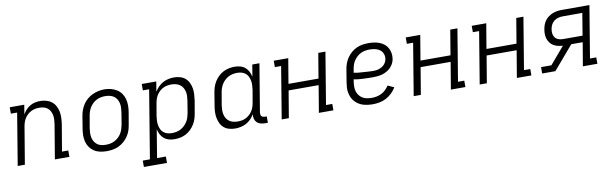

<svg xmlns="http://www.w3.org/2000/svg" viewBox="-47 -1027 5494 1719"><g transform="rotate(-10 2700.0 -168.0)"><path d="M42 0 120 -472H63V-530H195L181 -444Q193 -466 210 -484.5Q227 -503 248.5 -515.5Q270 -528 293.5 -533Q317 -538 341 -538Q369 -538 396 -530.5Q423 -523 444 -506.5Q465 -490 478 -466Q491 -442 496.5 -415Q502 -388 501 -359.5Q500 -331 496 -302L455 -58H512V0H380L432 -312Q435 -332 436 -352.5Q437 -373 433.5 -392Q430 -411 421 -428.5Q412 -446 397 -458Q382 -470 362.5 -475Q343 -480 323 -480Q323 -480 323 -480Q323 -480 323 -480Q303 -480 284 -476.5Q265 -473 247 -463.5Q229 -454 214 -440Q199 -426 188.5 -409Q178 -392 172 -373Q166 -354 163 -335L107 0Z M851 8Q821 8 791.5 2Q762 -4 738 -19.5Q714 -35 697.5 -58Q681 -81 673.5 -109Q666 -137 666.5 -167.5Q667 -198 672 -228L690 -338Q694 -365 703.5 -391.5Q713 -418 729 -442.5Q745 -467 767.5 -486Q790 -505 816 -517Q842 -529 869.5 -535Q897 -541 924 -541Q955 -541 983.5 -533.5Q1012 -526 1036.5 -511Q1061 -496 1077.5 -472.5Q1094 -449 1101.5 -421Q1109 -393 1109 -362.5Q1109 -332 1104 -302L1085 -192Q1081 -165 1072 -138.5Q1063 -112 1046.5 -88Q1030 -64 1007.5 -44.5Q985 -25 959 -13Q933 -1 905.5 3.5Q878 8 851 8ZM852 -50Q873 -50 893 -53.5Q913 -57 932 -67Q951 -77 967 -91.5Q983 -106 994 -124Q1005 -142 1011.5 -162Q1018 -182 1022 -202L1040 -312Q1043 -333 1044 -354Q1045 -375 1040.5 -394.5Q1036 -414 1025.5 -431.5Q1015 -449 998.5 -460Q982 -471 962 -475.5Q942 -480 921 -480Q901 -480 881 -476Q861 -472 842 -462.5Q823 -453 807.5 -438Q792 -423 781 -405Q770 -387 763.5 -367.5Q757 -348 754 -328L735 -218Q732 -198 731.5 -177Q731 -156 735 -136.5Q739 -117 749.5 -99.5Q760 -82 775.5 -70.5Q791 -59 811 -54.5Q831 -50 852 -50Z M1153 205V147H1218L1320 -472H1263V-530H1395L1380 -439Q1394 -462 1413.5 -482Q1433 -502 1456.5 -514.5Q1480 -527 1505.5 -532.5Q1531 -538 1556 -538Q1584 -538 1611 -530.5Q1638 -523 1658 -506Q1678 -489 1690 -464.5Q1702 -440 1706.5 -413.5Q1711 -387 1709.5 -358.5Q1708 -330 1704 -302L1685 -192Q1681 -166 1673 -140.5Q1665 -115 1650.5 -91.5Q1636 -68 1615.5 -48Q1595 -28 1571 -15.5Q1547 -3 1520.5 2.5Q1494 8 1468 8Q1441 8 1416 1Q1391 -6 1372 -22Q1353 -38 1341.5 -60.5Q1330 -83 1325 -108L1283 147H1363V205ZM1453 -50Q1474 -50 1494 -54Q1514 -58 1532.5 -67.5Q1551 -77 1567 -92Q1583 -107 1594.5 -125Q1606 -143 1612 -162.5Q1618 -182 1622 -202L1640 -312Q1643 -332 1644 -353Q1645 -374 1640.5 -393.5Q1636 -413 1626 -430Q1616 -447 1600 -458.5Q1584 -470 1564 -475Q1544 -480 1523 -480Q1504 -480 1485 -476.5Q1466 -473 1448 -464Q1430 -455 1414.5 -440.5Q1399 -426 1388.5 -409Q1378 -392 1372 -373Q1366 -354 1363 -335L1344 -225Q1341 -204 1340 -183Q1339 -162 1342.5 -142Q1346 -122 1354.5 -104Q1363 -86 1378 -73.5Q1393 -61 1412.5 -55.5Q1432 -50 1453 -50Z M2019 8Q1991 8 1964 0.5Q1937 -7 1917 -24Q1897 -41 1885.5 -65.5Q1874 -90 1869 -116.5Q1864 -143 1865.5 -171.5Q1867 -200 1872 -228L1890 -338Q1894 -364 1902 -389.5Q1910 -415 1924.5 -438.5Q1939 -462 1959.5 -482Q1980 -502 2004.5 -514.5Q2029 -527 2055 -532.5Q2081 -538 2107 -538Q2134 -538 2159.5 -531Q2185 -524 2203.5 -508Q2222 -492 2233.5 -469.5Q2245 -447 2250 -422L2268 -530H2333L2261 -96Q2260 -86 2261 -77Q2262 -68 2267.5 -61.5Q2273 -55 2281.5 -52.5Q2290 -50 2299 -50H2315V8H2290Q2269 8 2249 2.5Q2229 -3 2215.5 -16.5Q2202 -30 2197 -50Q2192 -70 2195 -91Q2182 -68 2162.5 -48Q2143 -28 2119.5 -15.5Q2096 -3 2070 2.5Q2044 8 2019 8ZM2052 -50Q2071 -50 2090.5 -53.5Q2110 -57 2127.5 -66Q2145 -75 2160.5 -89.5Q2176 -104 2186.5 -121Q2197 -138 2203 -157Q2209 -176 2212 -195L2231 -305Q2234 -326 2235 -347Q2236 -368 2232.5 -388Q2229 -408 2220.5 -426Q2212 -444 2197 -456.5Q2182 -469 2162.5 -474.5Q2143 -480 2122 -480Q2101 -480 2081 -476Q2061 -472 2042.5 -462.5Q2024 -453 2008 -438Q1992 -423 1981 -405Q1970 -387 1963.5 -367.5Q1957 -348 1954 -328L1935 -218Q1932 -198 1931.5 -177Q1931 -156 1935 -136.5Q1939 -117 1949 -100Q1959 -83 1975 -71.5Q1991 -60 2011 -55Q2031 -50 2052 -50Z M2442 0 2520 -472H2463V-530H2595L2557 -303H2830L2868 -530H2933L2855 -58H2912V0H2780L2821 -245H2548L2507 0Z M3270 8Q3247 8 3223.5 5Q3200 2 3178.5 -5Q3157 -12 3138.5 -24.5Q3120 -37 3105.5 -53.5Q3091 -70 3082 -91Q3073 -112 3069 -134.5Q3065 -157 3066.5 -180.5Q3068 -204 3072 -228L3090 -338Q3094 -365 3103.5 -392Q3113 -419 3129.5 -443Q3146 -467 3168.5 -486.5Q3191 -506 3217.5 -518Q3244 -530 3272 -534Q3300 -538 3327 -538Q3353 -538 3378.5 -534Q3404 -530 3426.5 -521Q3449 -512 3468 -496.5Q3487 -481 3498.5 -459.5Q3510 -438 3514 -413Q3518 -388 3514 -362Q3511 -341 3500.5 -320.5Q3490 -300 3474 -284Q3458 -268 3438 -257Q3418 -246 3397 -240Q3376 -234 3354.5 -232Q3333 -230 3312 -230Q3290 -230 3268.5 -230.5Q3247 -231 3225 -232Q3203 -233 3181.5 -235Q3160 -237 3139 -242L3135 -218Q3132 -196 3132 -174Q3132 -152 3138 -132Q3144 -112 3157 -95.5Q3170 -79 3187.5 -68.5Q3205 -58 3226.5 -54Q3248 -50 3271 -50Q3293 -50 3315.5 -54.5Q3338 -59 3359 -69.5Q3380 -80 3397.5 -97Q3415 -114 3428 -134L3485 -108Q3468 -80 3444 -57Q3420 -34 3391.5 -19Q3363 -4 3332 2Q3301 8 3270 8ZM3323 -285Q3336 -285 3349.5 -286.5Q3363 -288 3376.5 -292.5Q3390 -297 3402.5 -304Q3415 -311 3425 -321.5Q3435 -332 3441.5 -345Q3448 -358 3450 -371Q3453 -387 3450 -403Q3447 -419 3439 -432.5Q3431 -446 3418.5 -455Q3406 -464 3391 -469.5Q3376 -475 3359.5 -477.5Q3343 -480 3327 -480Q3307 -480 3286 -476.5Q3265 -473 3246 -464Q3227 -455 3210.5 -440Q3194 -425 3182 -407Q3170 -389 3163.5 -369Q3157 -349 3154 -328L3149 -300Q3170 -295 3191.5 -293Q3213 -291 3235 -290Q3257 -289 3279 -287Q3301 -285 3323 -285Z M3642 0 3720 -472H3663V-530H3795L3757 -303H4030L4068 -530H4133L4055 -58H4112V0H3980L4021 -245H3748L3707 0Z M4242 0 4320 -472H4263V-530H4395L4357 -303H4630L4668 -530H4733L4655 -58H4712V0H4580L4621 -245H4348L4307 0Z M4810 0V-58H4904L5036 -213Q5014 -214 4992.5 -219Q4971 -224 4953 -234.5Q4935 -245 4922 -261.5Q4909 -278 4902 -298.5Q4895 -319 4894.5 -341.5Q4894 -364 4898 -386Q4901 -406 4908.5 -426.5Q4916 -447 4929 -464.5Q4942 -482 4960.5 -495Q4979 -508 4999 -516Q5019 -524 5039.5 -527Q5060 -530 5081 -530H5333L5255 -58H5312V0H5180L5216 -213H5112L4930 0ZM5048 -271H5225L5258 -472H5081Q5061 -472 5040.5 -467Q5020 -462 5002.5 -449Q4985 -436 4975 -416.5Q4965 -397 4962 -377Q4958 -356 4961 -335.5Q4964 -315 4976 -299.5Q4988 -284 5007.5 -277.5Q5027 -271 5048 -271Z"/></g></svg>

Font: Iosevka Slab Light Extended
Style: Italic
Weight: 300
Width: 7
Italic angle: -9°
Monospace: yes
Designer: Belleve Invis
Foundry: Belleve Invis
Version: Version 11.1.0; ttfautohint (v1.8.3)